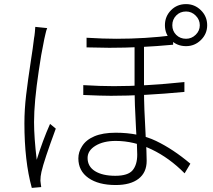

<svg xmlns="http://www.w3.org/2000/svg" viewBox="-20 -872 1040 936"><path d="M682 -434Q682 -348 690 -212Q695 -129 695 -88Q695 -31 655.5 -0.5Q616 30 544 30Q460 30 411 -4.5Q362 -39 362 -100Q362 -131 380 -159Q399 -190 440 -207.5Q481 -225 544 -225Q657 -225 740.5 -185Q824 -145 908 -74L880 -27Q806 -102 719.5 -143.5Q633 -185 544 -185Q484 -185 445.5 -161.5Q407 -138 407 -102Q407 -60 443.5 -37.5Q480 -15 542 -15Q604 -15 626.5 -42Q649 -69 649 -118Q649 -152 643 -246Q636 -379 636 -431V-663H682ZM535 -452Q687 -452 879 -472V-424Q681 -405 521 -405Q476 -405 386 -409V-457Q469 -452 535 -452ZM547 -683Q690 -683 824 -700V-654Q664 -639 513 -639Q478 -639 402 -641V-688Q485 -683 547 -683ZM196 -682Q179 -600 169 -527Q146 -374 146 -277Q146 -202 159 -93Q188 -187 224 -268L252 -245Q194 -88 182 -34Q177 -12 177 9L179 26L181 40L135 44Q99 -87 99 -271Q99 -338 107.5 -409.5Q116 -481 131 -579Q140 -635 146 -686Q148 -695 150 -715L152 -741L210 -735Q205 -723 201.5 -706Q198 -689 196 -682ZM887 -683Q914 -683 934 -702.5Q954 -722 954 -749Q954 -776 934 -796Q914 -816 887 -816Q858 -816 839 -796.5Q820 -777 820 -749Q820 -721 839 -702Q858 -683 887 -683ZM887 -852Q929 -852 959.5 -822Q990 -792 990 -749Q990 -707 959.5 -677Q929 -647 887 -647Q843 -647 813.5 -676.5Q784 -706 784 -749Q784 -792 813.5 -822Q843 -852 887 -852Z"/></svg>

Font: Merged Yaku Han JP Light
Style: Regular
Weight: 300
Designer: Ryoko NISHIZUKA 西塚涼子 (kana, bopomofo & ideographs); Paul D. Hunt (Latin, Greek & Cyrillic); Sandoll Communications 산돌커뮤니
Foundry: Adobe
Version: Version 2.004